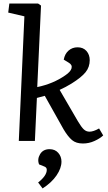

<svg xmlns="http://www.w3.org/2000/svg" viewBox="-20 -787 602 1072"><path d="M116.2 -695.8 25.9 -716.8 32.2 -767.1H192.9L209 -755.9L188 -300.8Q276.9 -319.3 344.2 -366.2Q374 -386.2 379.4 -405.5Q384.8 -424.8 363.8 -437L335.9 -454.1Q341.8 -486.3 362.8 -504.6Q383.8 -522.9 413.1 -522.9Q444.8 -522.9 462.9 -502.2Q481 -481.4 481 -451.2Q481 -412.6 457.8 -383.8Q434.6 -355 379.9 -320.8Q345.7 -299.8 313 -285.2L415 -109.9Q434.1 -77.6 447.8 -64.7Q461.4 -51.8 480 -51.8Q501.5 -51.8 533.2 -69.8L556.2 -30.8Q538.1 -13.7 507.3 0.2Q476.6 14.2 442.9 14.2Q404.8 14.2 382.1 -4.9Q359.4 -23.9 335 -64.9L230 -252L186 -240.2L174.8 0H85ZM217.8 265.1Q268.6 232.4 295.9 192.1Q323.2 151.9 323.2 115.2Q323.2 86.9 305.2 66.4Q287.1 45.9 256.8 45.9Q220.2 45.9 203.6 74.2Q187 102.5 198.2 130.9L226.1 142.1Q241.2 147 241.2 161.1Q241.2 193.8 192.9 231.9Z"/></svg>

Font: Literata Book Medium
Style: Italic
Weight: 500
Italic angle: -3°
Designer: Latin by Veronika Burian and Jose Scaglione. Greek by Irene Vlachou. Cyrillic by Vera Evstafieva
Foundry: TypeTogether
Version: Version 1.003;PS 001.003;hotconv 1.0.88;makeotf.lib2.5.64775